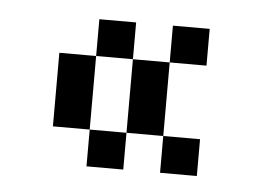

<svg xmlns="http://www.w3.org/2000/svg" viewBox="-32 -350 439 325"><g transform="rotate(5 187.5 -187.0)"><path d="M125 -312.5V-250H187.5V-312.5ZM187.5 -250V-125H250V-250ZM250 -250H312.5V-312.5H250ZM250 -125V-62.5H312.5V-125ZM187.5 -125H125V-62.5H187.5ZM125 -125V-250H62.5V-125Z"/></g></svg>

Font: Medodica
Style: Regular
Weight: 400
Version: Version 001.000